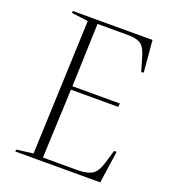

<svg xmlns="http://www.w3.org/2000/svg" viewBox="-134 -827 815 924"><g transform="rotate(20 273.5 -365.0)"><path d="M164 -709 79 -720 80 -730H488L502 -568L490 -566L469 -637Q456 -683 434.5 -697.5Q413 -712 369 -712H213L202 -389H445L443 -371H201L186 -18H364Q411 -18 436.5 -33Q462 -48 477 -98L497 -165H510L486 0H51L52 -10L137 -21Z"/></g></svg>

Font: Literata 72pt ExtraLight
Style: Italic
Weight: 200
Italic angle: -2°
Designer: Latin by Veronika Burian and Jose Scaglione. Greek by Irene Vlachou. Cyrillic by Vera Evstafieva
Foundry: TypeTogether
Version: Version 3.002